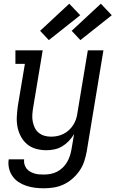

<svg xmlns="http://www.w3.org/2000/svg" viewBox="-20 -801 640 1034"><path d="M217 213Q192 213 168 210Q144 207 121.5 199.5Q99 192 80 179.5Q61 167 47.5 148Q34 129 28.5 105Q23 81 27 57H110Q108 70 111.5 83Q115 96 122.5 106Q130 116 141 122.5Q152 129 164.5 133Q177 137 190.5 138Q204 139 217 139Q235 139 253 135.5Q271 132 287.5 123.5Q304 115 318 101.5Q332 88 341.5 71.5Q351 55 356.5 38Q362 21 365 3L379 -79Q367 -59 351 -42Q335 -25 315 -13Q295 -1 273 3.5Q251 8 230 8Q201 8 174 0.5Q147 -7 126.5 -24Q106 -41 93 -65Q80 -89 74.5 -116Q69 -143 70.5 -172Q72 -201 76 -230L114 -457H63V-530H210L158 -218Q155 -199 154 -181Q153 -163 156.5 -145.5Q160 -128 167.5 -112.5Q175 -97 188.5 -86Q202 -75 219 -70Q236 -65 255 -65Q272 -65 289 -68.5Q306 -72 322 -80Q338 -88 351.5 -100.5Q365 -113 374.5 -128Q384 -143 389.5 -159.5Q395 -176 397 -193L453 -530H537L447 15Q442 42 433.5 68Q425 94 409 117.5Q393 141 371 160.5Q349 180 323.5 192Q298 204 271 208.5Q244 213 217 213ZM413 -585 366 -635 523 -781 582 -719ZM243 -585 196 -635 353 -781 412 -719Z"/></svg>

Font: Iosevka Curly Slab Extended
Style: Italic
Weight: 400
Width: 7
Italic angle: -9°
Monospace: yes
Designer: Belleve Invis
Foundry: Belleve Invis
Version: Version 11.1.0; ttfautohint (v1.8.3)